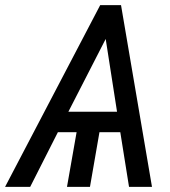

<svg xmlns="http://www.w3.org/2000/svg" viewBox="-54 -731 664 751"><path d="M416.5 -213.9H335L297.9 0H208L245.6 -213.9H172.4L64 0H-34.2L337.9 -710.9H419.4L540.5 0H450.7ZM213.4 -293.9H403.8L359.4 -578.6Z"/></svg>

Font: Roboto
Style: Italic
Weight: 400
Italic angle: -12°
Designer: Google
Version: Version 2.134; 2016; ttfautohint (v1.6)